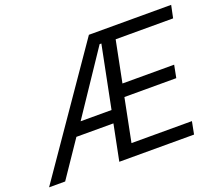

<svg xmlns="http://www.w3.org/2000/svg" viewBox="-158 -866 1186 1033"><g transform="rotate(-20 434.5 -349.0)"><path d="M360 0 401 -205H189L50 0H-42L440 -698H911L896 -626H567L520 -390H816L802 -318H505L456 -72H802L788 0ZM487 -631H477L239 -276H416Z"/></g></svg>

Font: Aneliza
Style: Italic
Weight: 400
Italic angle: -11.31°
Designer: Mike Abbink, Paul van der Laan, Pieter van Rosmalen
Foundry: Bold Monday
Version: Version 3.0